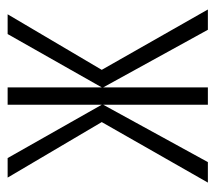

<svg xmlns="http://www.w3.org/2000/svg" viewBox="-51 -519 570 508"><g transform="rotate(-90 234.0 -265.0)"><path d="M256.8 -529.8V-280.8L397.9 -529.8H450.2L303.2 -280.8L462.9 0H409.2L256.8 -276.9V0H210.9V-276.9L59.1 0H4.9L165 -280.8L18.1 -529.8H69.8L210.9 -280.8V-529.8Z"/></g></svg>

Font: Germano
Style: Regular
Weight: 300
Width: 3
Foundry: Ascender Corporation
Version: Version 1.10; ttfautohint (v1.5)